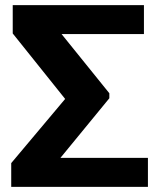

<svg xmlns="http://www.w3.org/2000/svg" viewBox="-20 -731 621 751"><path d="M23.9 0H558.6V-113.5H183.1L185.8 -76.2L407.7 -346.7V-366.2L203.6 -619.1L200.9 -597.7H543V-710.9H29.8V-600.1L245.8 -330.3L246.3 -357.7L23.9 -93Z"/></svg>

Font: Roboto Flex
Style: Regular
Weight: 400
Designer: Berlow after Robertson
Foundry: Google
Version: Version 3.200;gftools[0.9.32]